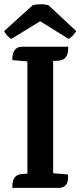

<svg xmlns="http://www.w3.org/2000/svg" viewBox="-20 -912 391 932"><path d="M215 -887 350 -761Q333 -734 313 -723L175 -809L35 -723Q13 -736 0 -761L139 -887Q180 -896 215 -887ZM238 -71H239L310 -65Q316 0 265 0H40V-8Q40 -63 84 -67L113 -69V-614H112L41 -620Q38 -626 42 -647Q51 -685 86 -685H311V-677Q311 -622 267 -618L238 -616Z"/></svg>

Font: Karma
Style: Bold
Weight: 700
Designer: Joana Correia
Foundry: Indian Type Foundry
Version: Version 1.202;PS 1.0;hotconv 1.0.78;makeotf.lib2.5.61930; tt